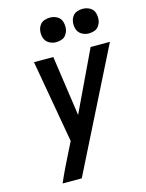

<svg xmlns="http://www.w3.org/2000/svg" viewBox="-139 -1049 864 1133"><g transform="rotate(-15 292.5 -482.5)"><path d="M99 0H216Q308 -184 400.5 -367.5Q493 -551 585 -735H467L292 -367L239 -735H121L210 -230L182 -174Q160 -131 139 -87.5Q118 -44 99 0ZM479 -815Q495 -815 512 -820.5Q529 -826 539.5 -841Q550 -856 553 -872Q557 -896 550.5 -919Q544 -942 523.5 -953.5Q503 -965 479 -965Q463 -965 446 -959.5Q429 -954 418.5 -939.5Q408 -925 405 -908Q401 -884 408 -861.5Q415 -839 435 -827Q455 -815 479 -815ZM279 -815Q295 -815 312 -820.5Q329 -826 339.5 -841Q350 -856 353 -872Q357 -896 350.5 -919Q344 -942 323.5 -953.5Q303 -965 279 -965Q263 -965 246 -959.5Q229 -954 218.5 -939.5Q208 -925 205 -908Q201 -884 208 -861.5Q215 -839 235 -827Q255 -815 279 -815Z"/></g></svg>

Font: Iosevka Sparkle SmBdObl
Style: Regular
Weight: 600
Italic angle: -9°
Designer: Belleve Invis
Foundry: Belleve Invis
Version: Version 4.5.0; ttfautohint (v1.8.3)